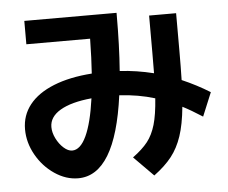

<svg xmlns="http://www.w3.org/2000/svg" viewBox="-53 -778 1044 879"><g transform="rotate(-5 469.0 -338.5)"><path d="M49.8 -221.7Q49.8 -286.1 88.4 -334.7Q127 -383.3 200.4 -412.8Q273.9 -442.4 376.5 -449.7Q381.3 -517.6 382.8 -609.4H89.8V-716.8H513.7V-708Q513.7 -565.4 504.9 -450.2Q582 -445.8 660.6 -426.3L661.1 -522.5V-691.4H785.2V-516.6Q785.2 -443.8 783.7 -384.3Q851.6 -355 912.1 -317.4L867.2 -209Q814 -243.2 776.4 -262.2Q768.6 -181.2 750.7 -128.2Q732.9 -75.2 702.6 -36.6Q672.4 2 621.1 40L531.2 -50.8Q575.7 -83.5 599.9 -114.3Q624 -145 637.5 -190.7Q650.9 -236.3 656.2 -311.5Q581.5 -334.5 493.2 -339.8Q468.8 -158.2 413.8 -67.9Q358.9 22.5 273.4 22.5Q217.3 22.5 165.3 -12.7Q113.3 -47.9 81.5 -104.5Q49.8 -161.1 49.8 -221.7ZM256.8 -106.4Q294.4 -106.4 322 -165.5Q349.6 -224.6 365.2 -336.9Q272 -328.1 221.4 -298.3Q170.9 -268.6 170.9 -221.7Q170.9 -196.3 184.3 -169.2Q197.8 -142.1 217.8 -124.3Q237.8 -106.4 256.8 -106.4Z"/></g></svg>

Font: Pretendard JP
Style: Bold
Weight: 700
Designer: Base glyphs from Inter by Rasmus Andersson; Hangeul glyphs from Noto Sans CJK(Source Han Sans) by Jang Soo-young and Kan
Foundry: Kil Hyung-jin
Version: Version 1.309